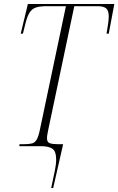

<svg xmlns="http://www.w3.org/2000/svg" viewBox="-20 -734 594 964"><path d="M237 210Q248 160 255 125Q262 90 262 68Q262 24 242 12Q222 0 188 0H77L78 -10H100Q126 -10 141 -14Q156 -18 165 -34.5Q174 -51 181 -86L311 -703H216Q181 -703 161 -696.5Q141 -690 129 -671.5Q117 -653 108 -617L95 -565H84L120 -714H554L526 -565H515Q520 -595 523 -616Q526 -637 526 -652Q526 -679 514 -691Q502 -703 468 -703H353L223 -86Q220 -71 218 -60Q216 -49 216 -39Q216 -20 230 -15Q244 -10 272 -10H297L247 210Z"/></svg>

Font: Noto Serif Display Condensed ExtraLight
Style: Italic
Weight: 200
Width: 3
Italic angle: -12°
Designer: Monotype Design Team
Foundry: Monotype Imaging Inc.
Version: Version 2.009